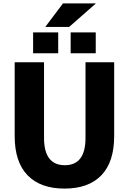

<svg xmlns="http://www.w3.org/2000/svg" viewBox="-20 -1095 755 1125"><path d="M394 -783V-905H541V-783ZM174 -783V-905H321V-783ZM349 -1075H542L385 -937H245ZM238 -730V-287Q238 -127 360 -127Q481 -127 481 -287V-730H649V-298Q649 -146 574 -68Q499 10 358 10Q217 10 141.5 -68Q66 -146 66 -298V-730Z"/></svg>

Font: M PLUS 1p ExtraBold
Style: Regular
Weight: 800
Version: Version 1.062